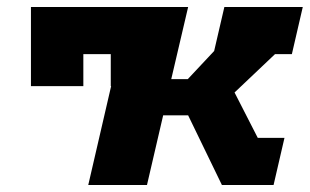

<svg xmlns="http://www.w3.org/2000/svg" viewBox="-20 -526 881 546"><path d="M810 -372H762L647 -263L713 -134H789L758 0H611L515 -198H444L398 0H231L296 -281H295V-372H217V-281H68V-506H515L467 -301H514L589 -381L618 -506H841Z"/></svg>

Font: Arvo
Style: Bold Italic
Weight: 700
Italic angle: -13°
Designer: Anton Koovit (Cyrillic Expansion: Cyreal)
Foundry: Anton Koovit, Yassin Baggar
Version: Version 3.000